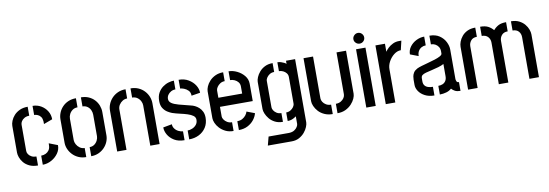

<svg xmlns="http://www.w3.org/2000/svg" viewBox="-61 -1123 5000 1748"><g transform="rotate(-10 2438.5 -249.0)"><path d="M208 0Q161 0 128.5 -16Q96 -32 76.5 -56Q57 -80 48.5 -105Q40 -130 40 -148V-395Q40 -416 50 -441.5Q60 -467 80.5 -490Q101 -513 133 -528Q165 -543 208 -543V-460Q182 -460 163 -449Q144 -438 134.5 -422.5Q125 -407 125 -392V-148Q125 -133 135 -118Q145 -103 163.5 -93Q182 -83 208 -83ZM252 1V-83Q275 -83 294 -92Q313 -101 325 -118Q337 -135 338 -159L339 -182L419 -151Q420 -110 395.5 -75.5Q371 -41 332.5 -20Q294 1 252 1ZM327 -362V-386Q325 -413 314 -428.5Q303 -444 286.5 -451.5Q270 -459 253 -459V-543Q296 -543 331 -522.5Q366 -502 387 -468Q408 -434 408 -392Z M654 1Q615 1 583.5 -13Q552 -27 529.5 -50.5Q507 -74 494.5 -103Q482 -132 482 -162V-378Q482 -408 493.5 -437.5Q505 -467 527.5 -491Q550 -515 582 -529Q614 -543 654 -543V-459Q627 -459 608 -445.5Q589 -432 578.5 -411.5Q568 -391 568 -368V-171Q568 -152 579 -131.5Q590 -111 609.5 -97Q629 -83 654 -83ZM700 1V-83Q726 -83 744.5 -96.5Q763 -110 773 -130.5Q783 -151 783 -170V-368Q783 -390 773.5 -411Q764 -432 745 -445.5Q726 -459 700 -459V-543Q740 -543 771.5 -529Q803 -515 825 -491Q847 -467 858 -437.5Q869 -408 869 -378V-162Q869 -132 857 -103Q845 -74 822.5 -50.5Q800 -27 769 -13Q738 1 700 1Z M940 -378Q940 -409 952 -438.5Q964 -468 986.5 -492Q1009 -516 1041 -530.5Q1073 -545 1113 -545V-460Q1090 -460 1070.5 -448Q1051 -436 1038.5 -416.5Q1026 -397 1026 -373V0H940ZM1246 -373Q1246 -392 1236 -412Q1226 -432 1206.5 -446Q1187 -460 1159 -460V-545Q1200 -545 1232 -530.5Q1264 -516 1286.5 -491.5Q1309 -467 1320.5 -437.5Q1332 -408 1332 -378V0H1246Z M1605 5V-77Q1625 -77 1647.5 -86Q1670 -95 1685.5 -113.5Q1701 -132 1701 -160Q1701 -183 1681.5 -197.5Q1662 -212 1630.5 -222Q1599 -232 1562.5 -240Q1526 -248 1493 -259Q1474 -266 1451.5 -280Q1429 -294 1412.5 -319.5Q1396 -345 1396 -386Q1396 -431 1413 -461.5Q1430 -492 1456 -511Q1482 -530 1510 -538Q1538 -546 1560 -546V-465Q1537 -465 1518.5 -454.5Q1500 -444 1489 -427.5Q1478 -411 1478 -391Q1478 -367 1499.5 -351.5Q1521 -336 1565 -324Q1609 -312 1674 -296Q1690 -293 1709 -284Q1728 -275 1745.5 -259.5Q1763 -244 1774.5 -220.5Q1786 -197 1786 -164Q1786 -112 1761.5 -74Q1737 -36 1696 -15.5Q1655 5 1605 5ZM1562 5Q1506 5 1468 -18Q1430 -41 1410.5 -75Q1391 -109 1391 -143L1473 -158Q1473 -135 1487 -116.5Q1501 -98 1522 -88Q1543 -78 1562 -77ZM1695 -383Q1695 -414 1677.5 -431.5Q1660 -449 1638.5 -457Q1617 -465 1604 -465V-546Q1656 -546 1694.5 -523Q1733 -500 1754.5 -466Q1776 -432 1776 -396Z M2016 0Q1974 0 1942 -16Q1910 -32 1888.5 -55.5Q1867 -79 1856.5 -104Q1846 -129 1846 -148V-397Q1846 -416 1856.5 -441Q1867 -466 1888.5 -489.5Q1910 -513 1942 -528Q1974 -543 2015 -543V-461Q1991 -461 1972.5 -449Q1954 -437 1943 -420Q1932 -403 1932 -389V-322H2152V-388Q2152 -411 2139 -427.5Q2126 -444 2106 -453Q2086 -462 2065 -462V-543Q2104 -543 2143 -524Q2182 -505 2208.5 -472.5Q2235 -440 2235 -398V-238H1932V-148Q1932 -136 1942.5 -120Q1953 -104 1972 -92.5Q1991 -81 2016 -81ZM2065 0V-82Q2093 -82 2113 -93.5Q2133 -105 2145.5 -121.5Q2158 -138 2162 -154L2236 -126Q2228 -94 2205 -65Q2182 -36 2146.5 -18Q2111 0 2065 0Z M2300 185 2321 105H2510Q2540 104 2559 92Q2578 80 2587.5 64Q2597 48 2597 37V-33Q2591 -29 2580 -22Q2569 -15 2553 -9.5Q2537 -4 2517 -4V-83Q2539 -83 2557 -93.5Q2575 -104 2586 -120Q2597 -136 2597 -152V-397Q2597 -417 2585 -432.5Q2573 -448 2554.5 -456.5Q2536 -465 2517 -465V-547Q2534 -547 2550 -542Q2566 -537 2578.5 -530.5Q2591 -524 2597 -518V-547H2681V37Q2681 54 2671 79Q2661 104 2641 128Q2621 152 2591 168.5Q2561 185 2521 185ZM2473 -4Q2431 -4 2400 -20Q2369 -36 2349.5 -60Q2330 -84 2320 -108.5Q2310 -133 2310 -151V-402Q2310 -420 2320 -444.5Q2330 -469 2350 -492.5Q2370 -516 2400.5 -531.5Q2431 -547 2473 -547V-465Q2448 -465 2430 -453Q2412 -441 2402.5 -425.5Q2393 -410 2393 -399V-152Q2393 -139 2402.5 -123.5Q2412 -108 2430 -96.5Q2448 -85 2473 -85Z M2976 5V-82Q3003 -82 3022.5 -93.5Q3042 -105 3052.5 -121.5Q3063 -138 3063 -155V-542H3151V-144Q3151 -125 3140 -100Q3129 -75 3107 -51Q3085 -27 3052.5 -11Q3020 5 2976 5ZM2932 5Q2889 5 2855.5 -10.5Q2822 -26 2801 -49.5Q2780 -73 2769 -98.5Q2758 -124 2758 -144V-542H2846V-155Q2846 -139 2856.5 -122Q2867 -105 2886.5 -93.5Q2906 -82 2932 -82Z M3243 0V-539H3330V0ZM3285 -584Q3265 -584 3250 -598.5Q3235 -613 3235 -633Q3235 -653 3250 -668Q3265 -683 3285 -683Q3306 -683 3320.5 -668Q3335 -653 3335 -633Q3335 -613 3320.5 -598.5Q3306 -584 3285 -584Z M3423 0V-543H3511V-469Q3521 -485 3539.5 -502.5Q3558 -520 3584 -532.5Q3610 -545 3640 -545Q3646 -545 3651.5 -545Q3657 -545 3663 -545L3643 -460Q3610 -460 3580 -437Q3550 -414 3530.5 -379Q3511 -344 3511 -307V0Z M3873 -1Q3823 -1 3786.5 -20Q3750 -39 3730.5 -68Q3711 -97 3711 -127V-175Q3711 -189 3714 -206Q3717 -223 3727.5 -240Q3738 -257 3762 -270Q3778 -278 3807 -286.5Q3836 -295 3869.5 -304Q3903 -313 3933 -322.5Q3963 -332 3982.5 -343Q4002 -354 4002 -366V-386Q4002 -411 3990.5 -428.5Q3979 -446 3961 -455.5Q3943 -465 3922 -465V-545Q3978 -545 4014.5 -520Q4051 -495 4069 -458.5Q4087 -422 4087 -389V-115Q4087 -109 4091.5 -95.5Q4096 -82 4114 -82V-1Q4083 -1 4064 -11Q4045 -21 4032 -36Q4013 -18 3983.5 -9.5Q3954 -1 3923 -1V-81Q3945 -81 3963 -88.5Q3981 -96 3992 -113Q4003 -130 4003 -156V-269Q3983 -258 3953 -249Q3923 -240 3891 -233Q3859 -226 3834 -219Q3809 -212 3799 -203Q3787 -195 3787 -172V-146Q3787 -123 3798 -108.5Q3809 -94 3828.5 -87.5Q3848 -81 3873 -81ZM3794 -379 3718 -408Q3718 -447 3741 -478Q3764 -509 3800 -527Q3836 -545 3874 -545V-464Q3853 -464 3834.5 -454Q3816 -444 3805 -425Q3794 -406 3794 -379Z M4468 0V-385Q4468 -416 4448.5 -438Q4429 -460 4391 -460V-545Q4437 -545 4464.5 -530.5Q4492 -516 4512 -492Q4532 -516 4559 -530.5Q4586 -545 4631 -545V-460Q4594 -460 4575 -437.5Q4556 -415 4556 -385V0ZM4184 0V-396Q4184 -417 4193 -442Q4202 -467 4221.5 -491Q4241 -515 4272 -530Q4303 -545 4346 -545V-460Q4309 -460 4290.5 -437Q4272 -414 4272 -385V0ZM4751 0V-385Q4751 -417 4732 -438.5Q4713 -460 4676 -460V-545Q4719 -545 4750 -529.5Q4781 -514 4801 -490Q4821 -466 4830 -440.5Q4839 -415 4839 -396V0Z"/></g></svg>

Font: Stick No Bills ExtraLight Medium
Style: Regular
Weight: 500
Version: Version 2.000